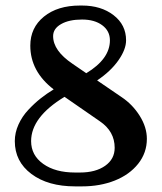

<svg xmlns="http://www.w3.org/2000/svg" viewBox="-20 -662 581 690"><path d="M290 -398.9Q375 -450.2 375 -517.1Q375 -550.8 347.4 -571.3Q319.8 -591.8 274.9 -591.8Q228 -591.8 199.5 -575.4Q170.9 -559.1 170.9 -532.2Q170.9 -480 240.2 -433.1ZM211.9 -314Q91.8 -241.2 91.8 -154.8Q91.8 -104 135.3 -73Q178.7 -42 250 -42H267.1Q323.7 -42 357.9 -66.2Q392.1 -90.3 392.1 -130.9Q392.1 -189.9 338.9 -226.1ZM172.9 -340.8Q88.9 -405.3 88.9 -498Q88.9 -562.5 137.9 -602.3Q187 -642.1 267.1 -642.1H274.9Q343.3 -642.1 388.2 -607.4Q433.1 -572.8 433.1 -517.1Q433.1 -484.4 405.5 -445.1Q377.9 -405.8 329.1 -373L417 -313Q456.5 -286.6 482.2 -245.6Q507.8 -204.6 507.8 -163.1Q507.8 -112.8 476.6 -73.5Q445.3 -34.2 392.6 -13.2Q339.8 7.8 274.9 7.8H250Q152.3 7.8 92.8 -36.9Q33.2 -81.5 33.2 -154.8Q33.2 -185.1 46.4 -214.4Q59.6 -243.7 81.8 -267.3Q104 -291 126 -308.3Q147.9 -325.7 172.9 -340.8Z"/></svg>

Font: Resagokr
Style: Bold
Weight: 600
Designer: gluk
Foundry: gluk
Version: Version 0.95